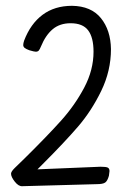

<svg xmlns="http://www.w3.org/2000/svg" viewBox="-20 -634 440 661"><path d="M357 -45 355 -29Q350 -11 342 -5.5Q334 0 313 0L57 7Q44 8 31 -8.5Q18 -25 18 -36Q18 -43 30 -55L65 -89Q144 -167 191 -219.5Q238 -272 270 -332.5Q302 -393 302 -456Q302 -505 283.5 -529.5Q265 -554 223 -554Q186 -554 161.5 -533.5Q137 -513 121 -474Q117 -464 113.5 -460Q110 -456 103 -456Q98 -456 81 -461Q70 -465 65 -469Q60 -473 60 -479Q60 -485 63 -494Q85 -552 126.5 -583Q168 -614 228 -614Q294 -613 327.5 -571.5Q361 -530 362 -465Q362 -390 328.5 -321Q295 -252 248.5 -198Q202 -144 127 -69L109 -51L326 -60Q345 -60 351 -57Q357 -54 357 -45Z"/></svg>

Font: Farsan
Style: Regular
Weight: 400
Version: Version 1.001g;PS 1.001;hotconv 1.0.86;makeotf.lib2.5.63406 